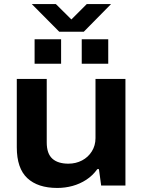

<svg xmlns="http://www.w3.org/2000/svg" viewBox="-20 -917 706 949"><path d="M263 12Q167 12 115 -36.5Q63 -85 63 -189V-527H211V-213Q211 -185 218 -165Q225 -145 239 -132.5Q253 -120 273 -114Q293 -108 318 -108Q355 -108 385.5 -124Q416 -140 434 -169Q452 -198 452 -234V-527H600V0H480L469 -81H461Q438 -49 406.5 -28.5Q375 -8 338.5 2Q302 12 263 12ZM151 -602V-723H282V-602ZM384 -602V-723H515V-602ZM137 -897H256L364 -790H302L409 -897H529L394 -760H273Z"/></svg>

Font: Archivo SemiExpanded
Style: Bold
Weight: 700
Width: 6
Designer: Hector Gatti
Foundry: Omnibus-Type
Version: Version 2.001